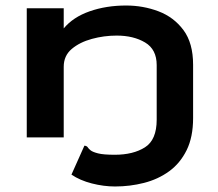

<svg xmlns="http://www.w3.org/2000/svg" viewBox="-20 -498 790 696"><path d="M397 178Q356 178 313 167Q270 156 239 135L286 30Q295 31 298 36Q301 41 308.5 47Q316 53 335.5 58Q355 63 396 63Q463 63 505.5 36Q548 9 548 -64V-262Q548 -319 506 -344Q464 -369 403 -369Q357 -369 313 -357Q269 -345 240 -320.5Q211 -296 211 -256V0H77V-468H211V-395Q245 -436 305 -457Q365 -478 437 -478Q499 -478 554.5 -457Q610 -436 645 -389Q680 -342 680 -263V-70Q680 -1 656.5 46.5Q633 94 593 123Q553 152 502 165Q451 178 397 178Z"/></svg>

Font: Inconsolata ExtraExpanded ExtraBold
Style: Regular
Weight: 800
Width: 8
Monospace: yes
Designer: Raph Levien, Cyreal, Brenton Simpson
Foundry: Raph Levien, Cyreal, Google
Version: Version 3.001; ttfautohint (v1.8.2.53-6de2)